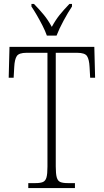

<svg xmlns="http://www.w3.org/2000/svg" viewBox="-20 -951 526 971"><path d="M123 0V-25H160Q184 -25 197 -30.5Q210 -36 215 -53.5Q220 -71 220 -108V-684H114Q76 -684 65 -667.5Q54 -651 52 -612L49 -558H24L28 -714H457L461 -558H436L433 -612Q431 -651 420 -667.5Q409 -684 370 -684H262V-109Q262 -72 267 -54Q272 -36 285 -30.5Q298 -25 322 -25H359V0ZM217 -771Q209 -794 195.5 -820.5Q182 -847 167 -873Q152 -899 139 -918V-931H152Q181 -901 202 -875.5Q223 -850 242 -815Q261 -850 281.5 -875.5Q302 -901 331 -931H344V-918Q325 -890 302 -847.5Q279 -805 266 -771Z"/></svg>

Font: Noto Serif Myanmar Condensed ExtraLight
Style: Regular
Weight: 200
Width: 3
Designer: Ben Mitchell and the Monotype Design Team
Foundry: Monotype Imaging Inc.
Version: Version 2.106; ttfautohint (v1.8.4.7-5d5b)